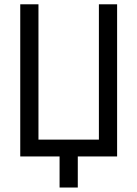

<svg xmlns="http://www.w3.org/2000/svg" viewBox="-20 -713 626 875"><path d="M251.5 141.6H334.5V0H513.7V-693.4H430.7V-76.7H155.3V-693.4H72.3V0H251.5Z"/></svg>

Font: Cascadia Code SemiLight
Style: Regular
Weight: 350
Monospace: yes
Designer: Aaron Bell
Foundry: Saja Typeworks
Version: Version 2404.023